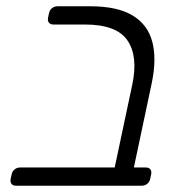

<svg xmlns="http://www.w3.org/2000/svg" viewBox="-20 -591 572 611"><path d="M31 0Q21 0 16.5 -6Q12 -12 14 -22L17 -36Q19 -46 26.5 -52Q34 -58 44 -58H345L401 -322Q420 -412 385.5 -462.5Q351 -513 250 -513H150Q140 -513 135.5 -519Q131 -525 133 -535L136 -549Q138 -559 145.5 -565Q153 -571 163 -571H268Q353 -571 401.5 -542Q450 -513 464.5 -458.5Q479 -404 463 -327L406 -58H444Q454 -58 458.5 -52Q463 -46 461 -36L458 -22Q456 -12 448.5 -6Q441 0 431 0Z"/></svg>

Font: Rubik Light
Style: Italic
Weight: 300
Italic angle: -12°
Designer: Hubert and Fischer
Foundry: Hubert and Fischer
Version: Version 2.300;gftools[0.9.30]